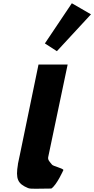

<svg xmlns="http://www.w3.org/2000/svg" viewBox="-20 -1145 572 1166"><path d="M252.6 -881.2 325.5 -834.1 532.5 -1058 416.3 -1125.2ZM213.8 -753H390.8L272.7 -191C269.1 -173 282.7 -161.8 295.9 -145C303.1 -135.7 359.4 -124 365.3 -113C365.3 -113 324.8 -21.3 291.6 0C207.5 0 167.6 4.3 150.1 -3C88 -28.9 73.6 -57.6 89.1 -148L88.6 -148L92.5 -166.5C94.5 -176.7 96.8 -187.5 99.3 -199L99.6 -200Z"/></svg>

Font: Hussar
Style: BdOblTwo
Weight: 700
Foundry: Cannot Into Space Fonts
Version: Version 2.00